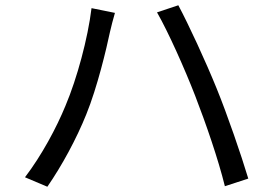

<svg xmlns="http://www.w3.org/2000/svg" viewBox="-20 -719 1040 730"><path d="M229 -317C195 -234 139 -129 75 -45L160 -9C216 -90 271 -192 308 -284C350 -387 385 -535 398 -597C403 -618 410 -647 417 -670L328 -688C314 -573 273 -421 229 -317ZM722 -355C763 -249 810 -113 835 -11L924 -40C897 -130 844 -284 804 -382C761 -488 697 -626 658 -699L577 -672C620 -597 682 -458 722 -355Z"/></svg>

Font: Noto Sans JP Regular
Style: Regular
Weight: 400
Designer: Ryoko NISHIZUKA (kana & ideographs); Paul D. Hunt (Latin, Greek & Cyrillic); Wenlong ZHANG (bopomofo); Sandoll Communica
Foundry: Adobe Systems Incorporated
Version: Version 1.004;PS 1.004;hotconv 1.0.82;makeotf.lib2.5.63406